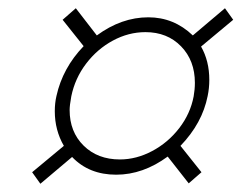

<svg xmlns="http://www.w3.org/2000/svg" viewBox="-20 -529 600 466"><path d="M58 -111 135 -175Q113 -213 113 -259Q113 -279 117 -296Q132 -364 183 -417L132 -481L164 -509L215 -443Q275 -487 340 -487Q402 -487 448 -443L526 -509L546 -481L468 -416Q488 -381 488 -335Q488 -315 484 -296Q471 -230 418 -175L469 -111L438 -84L387 -149Q327 -105 262 -105Q196 -105 155 -148L78 -83ZM450 -295Q453 -312 453 -328Q453 -382 419.5 -416.5Q386 -451 333 -451Q292 -451 254 -430.5Q216 -410 189 -374.5Q162 -339 153 -295Q149 -273 149 -262Q149 -209 183 -175.5Q217 -142 271 -142Q311 -142 349.5 -162.5Q388 -183 415 -218Q442 -253 450 -295Z"/></svg>

Font: Trirong Light
Style: Italic
Weight: 300
Italic angle: -12°
Designer: Katatrad Team
Foundry: CadsonDemak
Version: Version 1.001